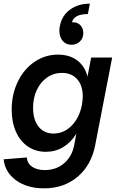

<svg xmlns="http://www.w3.org/2000/svg" viewBox="-25 -815 657 1051"><path d="M-5 57 122 47Q124 79 150.5 97.5Q177 116 221 116Q282 116 325.5 79Q369 42 381 -20L393 -83Q363 -35 320.5 -9.5Q278 16 226 16Q171 16 128.5 -12.5Q86 -41 62.5 -93.5Q39 -146 39 -215Q39 -299 72.5 -368Q106 -437 164 -476.5Q222 -516 292 -516Q356 -516 398 -484Q440 -452 454 -396L474 -500H589L496 -20Q475 89 400 152.5Q325 216 216 216Q124 216 63 172Q2 128 -5 57ZM268 -84Q324 -84 366.5 -126.5Q409 -169 423 -239Q428 -267 428 -288Q428 -347 397.5 -381.5Q367 -416 314 -416Q269 -416 233 -391Q197 -366 176.5 -322.5Q156 -279 156 -225Q156 -160 186 -122Q216 -84 268 -84ZM467 -795 456 -738Q418 -738 396 -726.5Q374 -715 369 -693H376Q400 -693 415.5 -676.5Q431 -660 431 -634Q431 -606 412.5 -588Q394 -570 366 -570Q336 -570 318 -591.5Q300 -613 300 -648Q300 -661 303 -674Q314 -730 358.5 -762.5Q403 -795 467 -795Z"/></svg>

Font: MedMera Sans Semibold
Style: Italic
Weight: 600
Italic angle: -11°
Designer: Kasper Nordkvist
Foundry: UNCUT.wtf
Version: Version 1.300